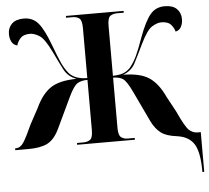

<svg xmlns="http://www.w3.org/2000/svg" viewBox="-60 -785 1156 1060"><g transform="rotate(-5 518.0 -255.0)"><path d="M1019 210H1029V-10H1011Q986 -10 965 -28.5Q944 -47 904 -135L858 -220Q823 -296 774 -329Q725 -362 630 -363Q676 -380 697 -420Q718 -460 747 -521Q784 -598 813 -615.5Q842 -633 864 -633Q902 -633 918.5 -613.5Q935 -594 939 -575Q961 -580 970.5 -599Q980 -618 980 -641Q980 -676 957.5 -698Q935 -720 891 -720Q841 -720 810.5 -683.5Q780 -647 748 -560Q726 -498 709.5 -462Q693 -426 669 -397Q649 -377 627.5 -370Q606 -363 573 -362V-638Q573 -682 587.5 -693Q602 -704 626 -704H663V-714H343V-704H379Q402 -704 416.5 -693Q431 -682 431 -638V-362Q366 -362 332 -397Q308 -426 292 -462Q276 -498 253 -560Q221 -647 190.5 -683.5Q160 -720 110 -720Q66 -720 43.5 -698Q21 -676 21 -641Q21 -618 30.5 -599Q40 -580 62 -575Q66 -594 83 -613.5Q100 -633 137 -633Q160 -633 188.5 -615.5Q217 -598 254 -521Q283 -460 304 -420Q325 -380 371 -363Q276 -362 227 -329Q178 -296 143 -220L97 -135Q65 -64 47 -37Q29 -10 4 -10H0V0H73Q140 0 178 -19Q216 -38 243 -92L326 -267Q354 -326 375.5 -339Q397 -352 431 -352V-75Q431 -32 416.5 -21Q402 -10 379 -10H343V0H663V-10H623Q603 -10 588 -21Q573 -32 573 -73V-352Q606 -352 626.5 -339Q647 -326 675 -267L758 -92Q778 -52 807.5 -29Q837 -6 897 1Q962 10 990.5 55Q1019 100 1019 210Z"/></g></svg>

Font: Noto Serif Display SemiCondensed Extra
Style: Regular
Weight: 800
Width: 4
Designer: Monotype Design Team
Foundry: Monotype Imaging Inc.
Version: Version 1.900